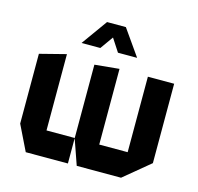

<svg xmlns="http://www.w3.org/2000/svg" viewBox="-105 -834 977 946"><g transform="rotate(15 383.5 -361.5)"><path d="M106 0 43 -129V-485L176 -519H177V-130H321V-504L445 -516H446V-130H591V-515H725V-110L592 0H366L321 -129V0ZM418 -591 375 -657 328 -591H233V-592L327 -723H422H423L515 -592V-591Z"/></g></svg>

Font: Foldit Thin SemiBold
Style: Regular
Weight: 600
Version: Version 1.003